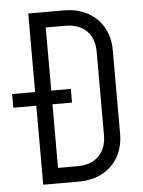

<svg xmlns="http://www.w3.org/2000/svg" viewBox="-85 -741 582 782"><g transform="rotate(-5 205.5 -350.0)"><path d="M324 -180V-520H390V-180ZM96 0V-63H205V0ZM96 -637V-700H205V-637ZM96 -637V-700H205V-637ZM390 -520H324Q324 -576 292.5 -606.5Q261 -637 205 -637V-700Q261 -700 302.5 -677.5Q344 -655 367 -614.5Q390 -574 390 -520ZM390 -180Q390 -126 367 -85.5Q344 -45 302.5 -22.5Q261 0 205 0V-63Q261 -63 292.5 -94Q324 -125 324 -180ZM60 0V-700H126V0ZM-34 -323V-379H206V-323Z"/></g></svg>

Font: Akshar Light
Style: Regular
Weight: 300
Designer: Tall Chai
Foundry: Tall Chai
Version: Version 1.100